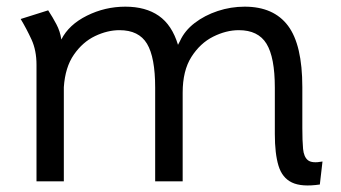

<svg xmlns="http://www.w3.org/2000/svg" viewBox="-20 -544 1022 576"><path d="M939.5 9.5Q885 17.5 855.8 3.5Q826.5 -10.5 815.5 -46.8Q804.5 -83 804.5 -142V-281Q804.5 -372 779.5 -412.8Q754.5 -453.5 696.5 -453.5Q658.5 -453.5 619.5 -434Q580.5 -414.5 554.2 -373.2Q528 -332 528 -266V0H445.5V-281Q445.5 -372 421 -412.8Q396.5 -453.5 338.5 -453.5Q302.5 -453.5 265.2 -435.8Q228 -418 201.8 -380.2Q175.5 -342.5 171.5 -282.5V0H89.5V-349.5Q89.5 -393 74.5 -425.5Q59.5 -458 42 -487L124.5 -513Q138 -492.5 149.2 -471.2Q160.5 -450 164 -425.5Q186.5 -470 240.8 -497Q295 -524 356 -524Q417 -524 456.5 -496.5Q496 -469 514 -409.5L520 -421Q534 -452 564 -475Q594 -498 633.2 -511Q672.5 -524 714 -524Q801 -524 844 -466.8Q887 -409.5 887 -282.5V-160Q887 -122 889.2 -97.5Q891.5 -73 904 -63.2Q916.5 -53.5 947.5 -59.5Z"/></svg>

Font: Mooli
Style: Regular
Weight: 400
Designer: Vernon Adams
Foundry: Vernon Adams
Version: Version 1.000; ttfautohint (v1.8.4.7-5d5b);gftools[0.9.33]